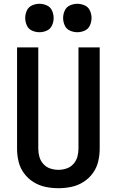

<svg xmlns="http://www.w3.org/2000/svg" viewBox="-20 -985 616 1013"><path d="M288 8Q322 8 356 1Q390 -6 419.5 -24.5Q449 -43 469.5 -71Q490 -99 498 -132.5Q506 -166 506 -200V-735H394V-200Q394 -178 388 -157Q382 -136 367 -119.5Q352 -103 331 -96Q310 -89 288 -89Q266 -89 245 -96Q224 -103 209 -119.5Q194 -136 188 -157Q182 -178 182 -200V-735H70V-200Q70 -166 78 -132.5Q86 -99 106.5 -71Q127 -43 156.5 -24.5Q186 -6 220 1Q254 8 288 8ZM388 -815Q408 -815 427 -823.5Q446 -832 454.5 -851Q463 -870 463 -890Q463 -910 454.5 -929Q446 -948 427 -956.5Q408 -965 388 -965Q368 -965 349 -956.5Q330 -948 321.5 -929Q313 -910 313 -890Q313 -870 321.5 -851Q330 -832 349 -823.5Q368 -815 388 -815ZM188 -815Q208 -815 227 -823.5Q246 -832 254.5 -851Q263 -870 263 -890Q263 -910 254.5 -929Q246 -948 227 -956.5Q208 -965 188 -965Q168 -965 149 -956.5Q130 -948 121.5 -929Q113 -910 113 -890Q113 -870 121.5 -851Q130 -832 149 -823.5Q168 -815 188 -815Z"/></svg>

Font: Iosevka Sparkle Semibold
Style: Regular
Weight: 600
Designer: Belleve Invis
Foundry: Belleve Invis
Version: Version 4.5.0; ttfautohint (v1.8.3)